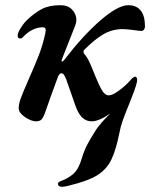

<svg xmlns="http://www.w3.org/2000/svg" viewBox="-20 -453 591 739"><path d="M538 -351Q538 -344 534 -339Q530 -334 524 -334Q515 -334 489 -338Q479 -339 470 -340Q461 -341 453 -341Q413 -341 379.5 -322Q346 -303 305 -262Q301 -258 301 -254Q301 -250 305 -245Q316 -232 324.5 -213.5Q333 -195 346 -162Q361 -125 372.5 -105.5Q384 -86 399 -86Q413 -86 438 -104.5Q463 -123 478 -140Q493 -158 500 -158Q504 -158 506 -154Q508 -150 508 -145Q508 -139 505 -130Q501 -112 480 -60Q462 -16 453 9Q444 34 439 61Q427 122 409 160.5Q391 199 352 223Q325 239 278.5 252.5Q232 266 220 266Q203 266 203 254Q203 248 214 244Q244 233 263.5 215Q283 197 295 156Q304 126 316.5 102.5Q329 79 350 46Q366 22 404 -16Q361 14 333 14Q311 14 295.5 -1.5Q280 -17 269 -50L234 -150Q229 -161 225.5 -166Q222 -171 216 -171Q207 -171 200 -149Q194 -131 178 -89L153 -18Q146 1 139 7.5Q132 14 119 14Q100 14 76 -2.5Q52 -19 52 -36Q52 -52 59 -72Q65 -90 90 -147Q115 -203 130 -242Q145 -281 154 -323L156 -337Q156 -348 145 -348Q104 -348 68 -310Q65 -305 58 -305Q48 -305 48 -315Q47 -325 60 -345.5Q73 -366 85 -377Q115 -405 142.5 -419Q170 -433 213 -433Q242 -433 258 -415.5Q274 -398 274 -376Q274 -368 270 -356L218 -224Q217 -222 217 -219Q217 -216 219 -216Q222 -216 227 -222Q299 -316 366.5 -374.5Q434 -433 474 -433Q505 -433 521.5 -412.5Q538 -392 538 -351Z"/></svg>

Font: EB Garamond
Style: Bold Italic
Weight: 700
Italic angle: -17.2°
Designer: Georg Duffner and Octavio Pardo
Foundry: Georg Duffner
Version: Version 1.000